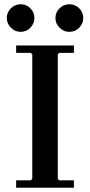

<svg xmlns="http://www.w3.org/2000/svg" viewBox="-20 -884 424 904"><path d="M328 -635H259L252 -628V-42L259 -35H328V0H56V-35H125L132 -42V-628L125 -635H56V-670H328ZM77 -734Q51 -734 31.5 -753.5Q12 -773 12 -799Q12 -826 31.5 -845Q51 -864 77 -864Q104 -864 123 -845Q142 -826 142 -799Q142 -773 123 -753.5Q104 -734 77 -734ZM306 -734Q280 -734 260.5 -753.5Q241 -773 241 -799Q241 -826 260.5 -845Q280 -864 306 -864Q334 -864 353 -845Q372 -826 372 -799Q372 -773 353 -753.5Q334 -734 306 -734Z"/></svg>

Font: Brygada 1918 SemiBold
Style: Regular
Weight: 600
Designer: Mateusz Machalski | Borys Kosmynka | Przemek Hoffer
Foundry: NIEPODLEGLA 2018
Version: Version 3.006